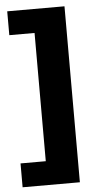

<svg xmlns="http://www.w3.org/2000/svg" viewBox="-59 -743 539 962"><g transform="rotate(-5 210.0 -262.5)"><path d="M15 180V60H142V-585H15V-705H303V180Z"/></g></svg>

Font: Nunito Sans 10pt SemiExpanded ExtraBold
Style: Regular
Weight: 800
Width: 6
Designer: Vernon Adams
Foundry: Vernon Adams
Version: Version 3.101;gftools[0.9.27]